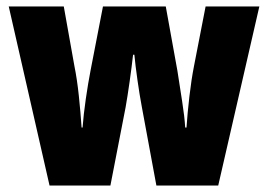

<svg xmlns="http://www.w3.org/2000/svg" viewBox="-20 -573 828 593"><path d="M418 -243Q411 -280 404.5 -326Q398 -372 395 -404H391Q387 -368 380.5 -322Q374 -276 368 -242L321 0H133L7 -553H177L210 -368Q218 -329 223.5 -277Q229 -225 232 -179H235Q238 -219 245 -267.5Q252 -316 260 -357L298 -553H492L528 -354Q535 -308 542.5 -260.5Q550 -213 552 -179H556Q559 -224 565 -275.5Q571 -327 579 -368L615 -553H781L654 0H463Z"/></svg>

Font: Noto Sans Lao Condensed Black
Style: Regular
Weight: 900
Width: 3
Designer: Monotype Design Team
Foundry: Monotype Imaging Inc.
Version: Version 2.003; ttfautohint (v1.8.4.7-5d5b)